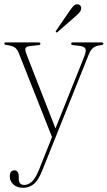

<svg xmlns="http://www.w3.org/2000/svg" viewBox="-22 -647 510 912"><path d="M164 157.5 225 4 68 -393Q59 -415.5 46.2 -422.8Q33.5 -430 8.5 -433.5Q-1.5 -434.5 -1.5 -440Q-1.5 -445.5 6.5 -445.5H161Q170 -445.5 170 -439.5Q170 -433.5 160 -432.5L123 -428.5Q103 -426.5 99.5 -418.2Q96 -410 103 -391.5L241.5 -37L378 -378Q388.5 -404.5 383.8 -415.2Q379 -426 356 -429L327 -432.5Q316 -433.5 316 -439.5Q316 -445.5 325 -445.5H460Q469 -445.5 469 -439.5Q469 -434 458 -432.5Q434 -430 421 -420Q408 -410 398.5 -385.5L179 162Q160.5 209 138.8 227Q117 245 88.5 245Q58.5 245 41.5 229.2Q24.5 213.5 24.5 191.5Q24.5 162 47 162Q56 162 61.5 169.8Q67 177.5 67 189.5V201Q67 231.5 93.5 231.5Q112.5 231.5 129.8 215.5Q147 199.5 164 157.5ZM306 -591.5Q317.5 -608 326.2 -617.8Q335 -627.5 346 -626.5Q355 -626 359.8 -620Q364.5 -614 363.5 -606Q363 -596.5 355.2 -587.8Q347.5 -579 336 -569L251.5 -495Q247.5 -491.5 244 -494Q241 -496 245 -502Z"/></svg>

Font: Fraunces 72pt Thin
Style: Regular
Weight: 100
Version: Version 1.000;[b76b70a41]